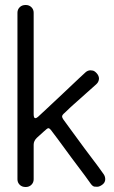

<svg xmlns="http://www.w3.org/2000/svg" viewBox="-20 -750 457 770"><path d="M83 0Q68 0 59 -9Q50 -18 50 -31V-699Q50 -712 59 -721Q68 -730 83 -730Q97 -730 106 -721Q115 -712 115 -699V-292Q115 -276 122 -276Q126 -276 132.5 -281.5Q139 -287 168 -314.5Q197 -342 233 -375.5Q269 -409 296 -435L323 -460Q332 -468 343 -468Q344 -468 351.5 -467Q359 -466 368 -456Q377 -446 377 -434Q376 -421 366 -412L264 -321L240 -298Q229 -289 229 -283Q229 -278 234 -271Q239 -264 263.5 -230.5Q288 -197 318.5 -155.5Q349 -114 373 -83L396 -51Q402 -42 402 -31Q402 -18 390.5 -9.5Q379 -1 370 -1Q367 -1 359.5 -1.5Q352 -2 344 -13L321 -45Q297 -76 267 -117Q237 -158 213 -190.5Q189 -223 184 -229Q179 -235 175 -236Q171 -236 166.5 -232Q162 -228 155 -222Q141 -210 128 -197.5Q115 -185 115 -170V-31Q115 -18 106 -9Q97 0 83 0Z"/></svg>

Font: Gardens CM
Style: Regular
Weight: 400
Designer: Created by: Aleksander Shevchuk, 2010. Modifed by: Daren Olsen, 2020.
Foundry: High-Logic / FontCreator v.13.0.0 build 2663 (64-bit)
Version: Version 3.003 Ukrainian, initial release